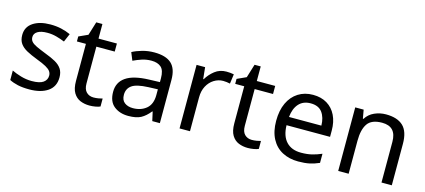

<svg xmlns="http://www.w3.org/2000/svg" viewBox="-54 -1107 3465 1564"><g transform="rotate(15 1678.5 -324.5)"><path d="M434 -148Q434 -70 376 -30Q318 10 220 10Q164 10 123.5 1Q83 -8 52 -24V-104Q84 -88 129.5 -74.5Q175 -61 222 -61Q289 -61 319 -82.5Q349 -104 349 -140Q349 -160 338 -176Q327 -192 298.5 -208Q270 -224 217 -244Q165 -264 128 -284Q91 -304 71 -332Q51 -360 51 -404Q51 -472 106.5 -509Q162 -546 252 -546Q301 -546 343.5 -536.5Q386 -527 423 -510L393 -440Q359 -454 322 -464Q285 -474 246 -474Q192 -474 163.5 -456.5Q135 -439 135 -409Q135 -387 148 -371.5Q161 -356 191.5 -341.5Q222 -327 273 -307Q324 -288 360 -268Q396 -248 415 -219.5Q434 -191 434 -148Z M743 -62Q763 -62 784 -65.5Q805 -69 818 -73V-6Q804 1 778 5.5Q752 10 728 10Q686 10 650.5 -4.5Q615 -19 593 -55Q571 -91 571 -156V-468H495V-510L572 -545L607 -659H659V-536H814V-468H659V-158Q659 -109 682.5 -85.5Q706 -62 743 -62Z M1128 -545Q1226 -545 1273 -502Q1320 -459 1320 -365V0H1256L1239 -76H1235Q1200 -32 1161.5 -11Q1123 10 1055 10Q982 10 934 -28.5Q886 -67 886 -149Q886 -229 949 -272.5Q1012 -316 1143 -320L1234 -323V-355Q1234 -422 1205 -448Q1176 -474 1123 -474Q1081 -474 1043 -461.5Q1005 -449 972 -433L945 -499Q980 -518 1028 -531.5Q1076 -545 1128 -545ZM1154 -259Q1054 -255 1015.5 -227Q977 -199 977 -148Q977 -103 1004.5 -82Q1032 -61 1075 -61Q1143 -61 1188 -98.5Q1233 -136 1233 -214V-262Z M1736 -546Q1751 -546 1768.5 -544.5Q1786 -543 1799 -540L1788 -459Q1775 -462 1759.5 -464Q1744 -466 1730 -466Q1689 -466 1653 -443.5Q1617 -421 1595.5 -380.5Q1574 -340 1574 -286V0H1486V-536H1558L1568 -438H1572Q1598 -482 1639 -514Q1680 -546 1736 -546Z M2078 -62Q2098 -62 2119 -65.5Q2140 -69 2153 -73V-6Q2139 1 2113 5.5Q2087 10 2063 10Q2021 10 1985.5 -4.5Q1950 -19 1928 -55Q1906 -91 1906 -156V-468H1830V-510L1907 -545L1942 -659H1994V-536H2149V-468H1994V-158Q1994 -109 2017.5 -85.5Q2041 -62 2078 -62Z M2467 -546Q2536 -546 2585.5 -516Q2635 -486 2661.5 -431.5Q2688 -377 2688 -304V-251H2321Q2323 -160 2367.5 -112.5Q2412 -65 2492 -65Q2543 -65 2582.5 -74.5Q2622 -84 2664 -102V-25Q2623 -7 2583 1.5Q2543 10 2488 10Q2412 10 2353.5 -21Q2295 -52 2262.5 -113.5Q2230 -175 2230 -264Q2230 -352 2259.5 -415Q2289 -478 2342.5 -512Q2396 -546 2467 -546ZM2466 -474Q2403 -474 2366.5 -433.5Q2330 -393 2323 -321H2596Q2595 -389 2564 -431.5Q2533 -474 2466 -474Z M3082 -546Q3178 -546 3227 -499.5Q3276 -453 3276 -349V0H3189V-343Q3189 -472 3069 -472Q2980 -472 2946 -422Q2912 -372 2912 -278V0H2824V-536H2895L2908 -463H2913Q2939 -505 2985 -525.5Q3031 -546 3082 -546Z"/></g></svg>

Font: Noto Sans Tifinagh APT
Style: Regular
Weight: 400
Designer: JamraPatel
Foundry: JamraPatel LLC
Version: Version 2.006; ttfautohint (v1.8.4.7-5d5b)